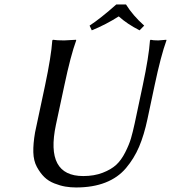

<svg xmlns="http://www.w3.org/2000/svg" viewBox="-20 -825 761 855"><path d="M541 -805.2Q571.3 -756.3 622.1 -710.9L601.6 -689.9Q545.9 -718.3 508.8 -752Q451.2 -715.3 388.7 -689.9L378.9 -710.9Q428.7 -743.7 498 -805.2ZM615.7 -444.8Q643.1 -574.2 647.9 -645L650.9 -647.9Q661.1 -645 685.1 -645Q685.1 -645 720.7 -647.9L721.2 -645Q696.8 -578.6 668.5 -444.8L636.7 -294.9Q621.6 -223.6 599.4 -171.4Q577.1 -119.1 541 -76.4Q504.9 -33.7 449.2 -12Q393.6 9.8 318.8 9.8Q294.4 9.8 271.2 5.9Q248 2 221.9 -8.3Q195.8 -18.6 177.5 -36.4Q159.2 -54.2 144.3 -81.5Q129.4 -108.9 128.4 -147Q127.4 -185.1 136.2 -235.8L180.7 -444.8Q208 -574.2 212.9 -645L215.8 -647.9Q232.4 -645 266.1 -645L318.8 -647.9L319.3 -645Q294.9 -578.6 266.6 -444.8L229 -269Q180.7 -41 350.6 -41Q399.4 -41 437.3 -55.7Q475.1 -70.3 497.6 -91.1Q520 -111.8 537.6 -146.5Q555.2 -181.2 563.2 -208.7Q571.3 -236.3 580.1 -276.9Z"/></svg>

Font: Linux Biolinum
Style: Italic
Weight: 400
Italic angle: -12°
Designer: Philipp H. Poll
Foundry: Philipp H. Poll
Version: Version 1.1.3 ; ttfautohint (v0.9)